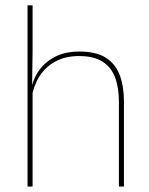

<svg xmlns="http://www.w3.org/2000/svg" viewBox="-20 -684 548 704"><path d="M416 0V-310Q416 -363 401.8 -400.5Q387.5 -438 355.5 -458.2Q323.5 -478.5 270 -478.5Q220 -478.5 183.5 -458.8Q147 -439 125 -404.5Q103 -370 96 -325.5L85 -344H92.5Q97 -385 118.8 -419.2Q140.5 -453.5 178.8 -474.2Q217 -495 271 -495Q331.5 -495 367.2 -472.8Q403 -450.5 418.8 -409.2Q434.5 -368 434.5 -311V0ZM81 0V-664.5H99.5V-495.5L97.5 -357L99.5 -354V0Z"/></svg>

Font: Anek Latin Medium Thin
Style: Regular
Weight: 250
Version: Version 1.003